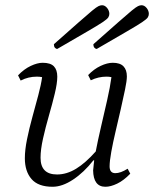

<svg xmlns="http://www.w3.org/2000/svg" viewBox="-20 -702 589 734"><path d="M181 12Q126 12 100.5 -17.5Q75 -47 75 -97Q75 -129 83.5 -170.5Q92 -212 104 -255.5Q116 -299 126.5 -338.5Q137 -378 141 -407Q132 -409 121 -409Q88 -409 59 -394L49 -414Q72 -438 97.5 -450Q123 -462 143 -462Q173 -462 186 -448.5Q199 -435 199 -409Q199 -384 189.5 -344.5Q180 -305 167 -260Q154 -215 144.5 -172.5Q135 -130 135 -99Q135 -35 198 -35Q235 -35 271 -57Q307 -79 346 -123Q354 -165 366 -216.5Q378 -268 389.5 -318.5Q401 -369 406 -407Q398 -409 387 -409Q356 -409 327 -395L317 -415Q339 -438 364.5 -450Q390 -462 411 -462Q439 -462 452 -448.5Q465 -435 465 -410Q465 -393 458 -359.5Q451 -326 441.5 -284Q432 -242 422 -200Q412 -158 405.5 -122Q399 -86 399 -66Q399 -40 421 -40Q441 -40 468 -57L478 -38Q453 -12 428 0Q403 12 383 12Q337 12 336 -51Q337 -65 340 -89H337Q301 -43 259.5 -15.5Q218 12 181 12ZM199 -515Q194 -515 190 -519.5Q186 -524 186 -533Q246 -586 280.5 -616.5Q315 -647 332 -661Q349 -675 356.5 -678.5Q364 -682 370 -682Q381 -682 389.5 -671.5Q398 -661 398 -649Q398 -642 394 -635.5Q390 -629 372 -617Q354 -605 313.5 -581.5Q273 -558 199 -515ZM350 -515Q345 -515 341 -519.5Q337 -524 337 -533Q397 -586 431.5 -616.5Q466 -647 483 -661Q500 -675 507.5 -678.5Q515 -682 521 -682Q532 -682 540.5 -671.5Q549 -661 549 -649Q549 -642 545 -635.5Q541 -629 523 -617Q505 -605 464.5 -581.5Q424 -558 350 -515Z"/></svg>

Font: Petrona Light
Style: Italic
Weight: 300
Italic angle: -9°
Designer: Ringo R. Seeber
Foundry: Ringo R. Seeber
Version: Version 2.001; ttfautohint (v1.8.3)